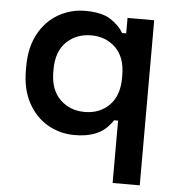

<svg xmlns="http://www.w3.org/2000/svg" viewBox="-51 -556 742 804"><g transform="rotate(5 319.5 -154.0)"><path d="M452 200V-62H435Q424 -44 404.5 -26Q385 -8 353 3Q321 14 275 14Q214 14 162.5 -15.5Q111 -45 80 -102Q49 -159 49 -239V-255Q49 -335 80 -392Q111 -449 163 -478.5Q215 -508 275 -508Q345 -508 382 -484Q419 -460 437 -429H454V-494H566V200ZM309 -86Q372 -86 412.5 -126.5Q453 -167 453 -242V-252Q453 -328 412 -368Q371 -408 309 -408Q247 -408 205.5 -368Q164 -328 164 -252V-242Q164 -167 205.5 -126.5Q247 -86 309 -86Z"/></g></svg>

Font: Space Grotesk SemiBold
Style: Regular
Weight: 600
Designer: Florian Karsten
Foundry: Florian Karsten
Version: Version 2.000